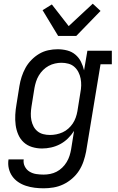

<svg xmlns="http://www.w3.org/2000/svg" viewBox="-20 -794 640 1037"><path d="M216 223Q191 223 167 220Q143 217 120 209.5Q97 202 78 189Q59 176 46 157.5Q33 139 27.5 115.5Q22 92 26 67H108Q105 87 114 105Q123 123 139.5 133Q156 143 175.5 146Q195 149 216 149Q233 149 251 145.5Q269 142 285.5 133.5Q302 125 316 111.5Q330 98 340 81.5Q350 65 355.5 47.5Q361 30 364 13L380 -87Q366 -65 346.5 -46Q327 -27 304 -15Q281 -3 256 2.5Q231 8 207 8Q179 8 153 0Q127 -8 108 -25.5Q89 -43 78.5 -67.5Q68 -92 64.5 -119Q61 -146 62.5 -174Q64 -202 69 -230L85 -330Q89 -355 97 -379.5Q105 -404 117.5 -427Q130 -450 149.5 -470Q169 -490 192 -503.5Q215 -517 240.5 -522.5Q266 -528 291 -528Q318 -528 343 -521.5Q368 -515 387 -499Q406 -483 417 -461Q428 -439 434 -414L452 -520H584V-447H523L445 25Q440 51 431 77.5Q422 104 407 127.5Q392 151 369.5 170.5Q347 190 321.5 202Q296 214 269 218.5Q242 223 216 223ZM250 -65Q267 -65 284.5 -68.5Q302 -72 318.5 -79.5Q335 -87 349 -99.5Q363 -112 373 -127Q383 -142 389 -159Q395 -176 398 -193L414 -293Q418 -313 418.5 -332Q419 -351 415.5 -369.5Q412 -388 403.5 -404.5Q395 -421 381.5 -433Q368 -445 349.5 -450Q331 -455 312 -455Q295 -455 277 -451Q259 -447 242.5 -438Q226 -429 212.5 -415.5Q199 -402 189.5 -386Q180 -370 174.5 -352.5Q169 -335 166 -318L150 -218Q147 -199 146.5 -180.5Q146 -162 149.5 -144.5Q153 -127 161 -111.5Q169 -96 182.5 -85Q196 -74 213.5 -69.5Q231 -65 250 -65ZM294 -600 210 -739 260 -770 351 -653 481 -774 523 -735 392 -600Z"/></svg>

Font: Iosevka Plex Etoile
Style: Italic
Weight: 400
Italic angle: -9°
Designer: Belleve Invis
Foundry: Belleve Invis
Version: Version 25.1.1; ttfautohint (v1.8.4)